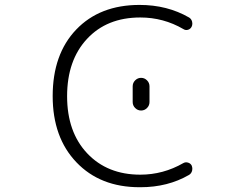

<svg xmlns="http://www.w3.org/2000/svg" viewBox="-20 -784 1040 792"><path d="M558.6 -63.5Q653.3 -63.5 736.3 -111.3Q745.1 -116.2 755.4 -113.3Q765.6 -110.4 770.5 -101.6Q773.4 -94.7 773.4 -87.9Q773.4 -84 772.5 -80.1Q769.5 -68.4 759.8 -62.5Q671.9 -11.7 559.6 -11.7Q557.6 -11.7 555.7 -11.7Q393.6 -11.7 295.4 -114.3Q197.3 -216.8 197.3 -387.7Q197.3 -560.5 294.4 -662.1Q391.6 -763.7 555.7 -763.7Q669.9 -763.7 759.8 -711.9Q769.5 -706.1 772.5 -694.3Q773.4 -690.4 773.4 -686.5Q773.4 -679.7 770.5 -673.8Q765.6 -664.1 755.4 -661.1Q745.1 -658.2 736.3 -664.1Q654.3 -711.9 558.6 -711.9Q420.9 -711.9 338.9 -623.5Q256.8 -535.2 256.8 -387.2Q256.8 -239.3 339.8 -151.4Q422.9 -63.5 558.6 -63.5ZM527.3 -363.3V-427.7Q527.3 -442.4 537.6 -452.6Q547.9 -462.9 562 -462.9Q576.2 -462.9 586.4 -452.6Q596.7 -442.4 596.7 -427.7V-363.3Q596.7 -348.6 586.4 -338.4Q576.2 -328.1 562 -328.1Q547.9 -328.1 537.6 -338.4Q527.3 -348.6 527.3 -363.3Z"/></svg>

Font: Rounded-X Mgen+ 2m light
Style: Regular
Weight: 200
Designer: [Source Han Sans]
Ryoko NISHIZUKA  (kana & ideographs); Paul D. Hunt (Latin, Greek & Cyrillic); Wenlong ZHANG  (bopomofo
Version: Version 1.059.20150602